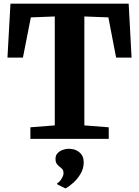

<svg xmlns="http://www.w3.org/2000/svg" viewBox="-20 -763 764 1055"><path d="M281 -74V-672.5L149.5 -667.5L106 -446.5H21L37.5 -743H687L703 -446.5H618L575.5 -667.5L443.5 -672.5V-74L577.5 -63.5V0H147V-63.5ZM440 131Q439.5 163.5 422.5 192.2Q405.5 221 382.5 241.5Q359.5 262 341 272H339.5L296 251L294 243.5Q307 238 318 219.5Q329 201 329 189.5Q329 173.5 322.2 166.2Q315.5 159 308.5 154Q300.5 148.5 292.8 138.5Q285 128.5 285 110Q285 89.5 297.8 77.2Q310.5 65 327.2 59.8Q344 54.5 355 54.5H358Q394.5 54.5 417.5 74.8Q440.5 95 440 131Z"/></svg>

Font: Merriweather Light 18pt ExtraBold
Style: Regular
Weight: 800
Version: Version 2.100